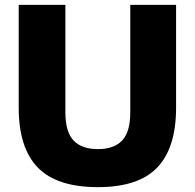

<svg xmlns="http://www.w3.org/2000/svg" viewBox="-20 -760 802 790"><path d="M383 10Q213.5 10 135.2 -71Q57 -152 57 -316.5V-740H249V-298Q249 -217 282.8 -181.8Q316.5 -146.5 383 -146.5Q449 -146.5 482.5 -181.8Q516 -217 516 -298V-740H704.5V-316.5Q704.5 -152 627.2 -71Q550 10 383 10Z"/></svg>

Font: Encode Sans XBd
Style: Regular
Weight: 800
Designer: Multiple Designers
Foundry: Impallari Type
Version: Version 3.002; ttfautohint (v1.8.3) -l 8 -r 50 -G 200 -x 14 